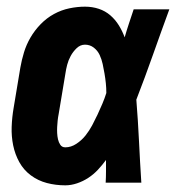

<svg xmlns="http://www.w3.org/2000/svg" viewBox="-20 -548 540 576"><path d="M176 8Q147 8 120.5 1Q94 -6 72.5 -22Q51 -38 38 -61.5Q25 -85 19.5 -112Q14 -139 15 -167.5Q16 -196 21 -225L41 -345Q45 -368 52 -391Q59 -414 71.5 -435.5Q84 -457 102 -475.5Q120 -494 142 -506Q164 -518 188 -523Q212 -528 235 -528Q257 -528 276.5 -521.5Q296 -515 311 -502Q326 -489 336.5 -472Q347 -455 354 -436Q360 -457 367 -478Q374 -499 381 -520H488Q463 -452 439 -384Q415 -316 389 -249Q394 -187 397 -124.5Q400 -62 404 0H297Q298 -17 298 -34Q298 -51 298 -68Q287 -53 274 -39Q261 -25 245 -14.5Q229 -4 211 2Q193 8 176 8ZM176 -106Q193 -106 209 -116.5Q225 -127 236.5 -141.5Q248 -156 256.5 -172Q265 -188 272.5 -204Q280 -220 287 -236.5Q294 -253 299 -269Q299 -284 297.5 -298.5Q296 -313 293.5 -327.5Q291 -342 288 -356Q285 -370 279 -383Q273 -396 261.5 -405Q250 -414 235 -414Q221 -414 210 -403.5Q199 -393 192 -380Q185 -367 181.5 -353.5Q178 -340 176 -326L156 -206Q154 -196 153 -186.5Q152 -177 151.5 -167.5Q151 -158 151.5 -148.5Q152 -139 154 -130Q156 -121 161 -113.5Q166 -106 176 -106Z"/></svg>

Font: Iosevka Heavy
Style: Italic
Weight: 900
Italic angle: -9°
Monospace: yes
Designer: Belleve Invis
Foundry: Belleve Invis
Version: Version 32.5.0; ttfautohint (v1.8.4)